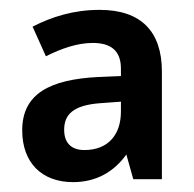

<svg xmlns="http://www.w3.org/2000/svg" viewBox="-20 -742 394 389"><path d="M182 -722C129 -722 85 -708 46 -688L73 -628C105 -644 137 -655 168 -655C205 -655 225 -639 225 -603V-588L179 -586C81 -581 25 -552 25 -478C25 -412 65 -373 128 -373C175 -373 211 -394 236 -429L250 -379H308V-597C308 -678 266 -722 182 -722ZM184 -533 225 -536V-516C225 -469 199 -438 151 -438C126 -438 110 -451 110 -479C110 -509 127 -529 184 -533Z"/></svg>

Font: Noto Sans Arabic SemCond SemBd
Style: Regular
Weight: 600
Width: 4
Designer: Monotype Design Team, Nadine Chahine, Nizar Qandah and Khaled Hosny
Foundry: Monotype Imaging Inc.
Version: Version 2.012